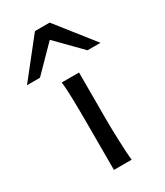

<svg xmlns="http://www.w3.org/2000/svg" viewBox="-263 -860 805 939"><g transform="rotate(-30 139.5 -390.5)"><path d="M183.1 -231.9Q183.1 -208.5 183.8 -176.5Q184.6 -144.5 185.8 -111.8Q187 -79.1 188.7 -49.3Q190.4 -19.5 192.9 0H92.8V-258.8Q92.8 -294.4 92.5 -329.1Q92.3 -363.8 91.6 -394.8Q90.8 -425.8 89.4 -452.4Q87.9 -479 85.4 -498H183.1ZM-68.4 -571.3 97.7 -781.2H180.7L346.7 -571.3H273.4L139.2 -708L4.9 -571.3Z"/></g></svg>

Font: Andika Phon
Style: Regular
Weight: 400
Designer: Victor Gaultney, Annie Olsen, Julie Remington, Don Collingsworth, Eric Hays, Becca Hirsbrunner
Foundry: SIL International
Version: Version 5.000